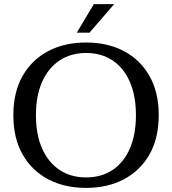

<svg xmlns="http://www.w3.org/2000/svg" viewBox="-20 -902 837 935"><path d="M399 13Q294 13 214.5 -29Q135 -71 90 -150Q45 -229 45 -341Q45 -453 90 -532Q135 -611 214.5 -653Q294 -695 399 -695Q504 -695 583.5 -653Q663 -611 708 -532Q753 -453 753 -341Q753 -229 708 -150Q663 -71 583.5 -29Q504 13 399 13ZM399 -38Q474 -38 528.5 -74.5Q583 -111 612.5 -179Q642 -247 642 -341Q642 -435 612.5 -503Q583 -571 528.5 -607.5Q474 -644 399 -644Q325 -644 270 -607.5Q215 -571 185 -503Q155 -435 155 -341Q155 -247 185 -179Q215 -111 270 -74.5Q325 -38 399 -38ZM354 -743 437 -882H536L416 -743Z"/></svg>

Font: Montagu Slab
Style: Bold
Weight: 700
Designer: Florian Karsten
Foundry: Florian Karsten
Version: Version 1.000